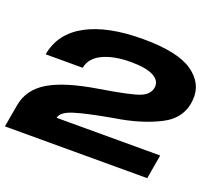

<svg xmlns="http://www.w3.org/2000/svg" viewBox="-116 -846 1164 1011"><g transform="rotate(20 466.0 -340.5)"><path d="M-2 0H795.5L819 -135.5H238.5Q244.5 -170 312.5 -191Q380.5 -212 522 -237Q665.5 -259 769.2 -311.2Q873 -363.5 880.5 -471Q888 -564 803.5 -622.5Q719 -681 525 -681Q327 -681 209.2 -617Q91.5 -553 70 -430H277.5Q288 -487 349.8 -516.2Q411.5 -545.5 506.5 -545.5Q591.5 -545.5 633 -523.5Q674.5 -501.5 669.5 -463Q663.5 -422.5 617 -402.8Q570.5 -383 397 -355Q215 -326 125.8 -272.8Q36.5 -219.5 20.5 -127.5Z"/></g></svg>

Font: Anybody ExtraExpanded
Style: Bold Italic
Weight: 700
Width: 8
Italic angle: -10°
Version: Version 1.113;gftools[0.9.25]